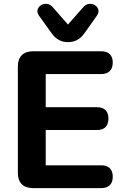

<svg xmlns="http://www.w3.org/2000/svg" viewBox="-20 -969 644 989"><path d="M150.8 0Q112.5 0 92.2 -20.2Q72 -40.5 72 -78.8V-626.2Q72 -664.5 92.2 -684.8Q112.5 -705 150.8 -705H501Q530 -705 545.4 -690Q560.8 -675 560.8 -647Q560.8 -618.2 545.4 -602.9Q530 -587.5 501 -587.5H215.5V-416.8H478.8Q508.5 -416.8 523.5 -401.8Q538.5 -386.8 538.5 -358Q538.5 -329.2 523.5 -314.2Q508.5 -299.2 478.8 -299.2H215.5V-117.5H501Q530 -117.5 545.4 -102.5Q560.8 -87.5 560.8 -58.8Q560.8 -30 545.4 -15Q530 0 501 0ZM330 -752Q304.5 -752 283.6 -763Q262.8 -774 246.5 -796.8L180.8 -888.5Q169.5 -904.2 173.5 -918.9Q177.5 -933.5 191.1 -942Q204.8 -950.5 221.2 -949.1Q237.8 -947.8 251.5 -932.2L330 -842.5L409.2 -932.2Q423 -947.8 439.6 -949.1Q456.2 -950.5 469.4 -942Q482.5 -933.5 486.5 -919.2Q490.5 -905 479.2 -888.5L414.2 -796.8Q398.2 -774 377.2 -763Q356.2 -752 330 -752Z"/></svg>

Font: Nunito ExtraLight
Style: Regular
Weight: 200
Designer: Vernon Adams
Foundry: Vernon Adams
Version: Version 3.602;April 4, 2023;FontCreator 14.0.0.2856 64-bit